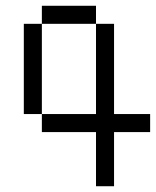

<svg xmlns="http://www.w3.org/2000/svg" viewBox="-20 -520 540 665"><path d="M500 -62.5V-125H375V-437.5H312.5V-125H125V-62.5H312.5V125H375V-62.5ZM125 -125V-437.5H62.5V-125ZM125 -437.5H312.5V-500H125Z"/></svg>

Font: UnifontExMono
Style: Regular
Weight: 500
Version: Version 15.0.06